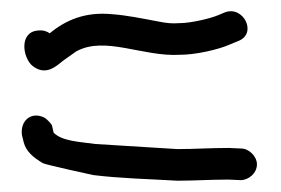

<svg xmlns="http://www.w3.org/2000/svg" viewBox="-20 -467 498 340"><path d="M75 -232 72 -245C72 -246 64 -256 58 -259C35 -270 15 -253 19 -227L22 -215C26 -199 39 -188 56 -178C62 -175 145 -157 145 -157C193 -151 244 -150 294 -147C325 -147 352 -149 385 -149L406 -148C420 -148 435 -160 435 -176C435 -190 421 -204 407 -204L385 -205C351 -205 325 -203 294 -203C245 -206 197 -209 149 -212C120 -216 90 -217 75 -232ZM91 -359C98 -364 105 -369 115 -376C166 -404 233 -366 299 -370C326 -370 367 -379 389 -389L401 -394C437 -407 411 -458 378 -445L366 -440C352 -434 317 -426 298 -426H297C286 -425 274 -426 260 -429C233 -434 205 -440 177 -442C131 -446 97 -432 68 -408C64 -411 57 -414 48 -413C13 -411 20 -364 38 -350C61 -332 80 -350 91 -359Z"/></svg>

Font: Stray Cat
Style: BdCn
Weight: 700
Version: Version 1.0